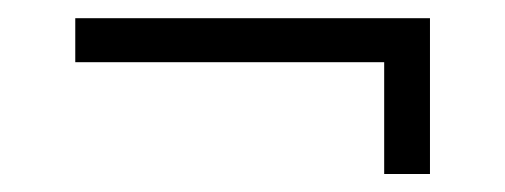

<svg xmlns="http://www.w3.org/2000/svg" viewBox="-20 -402 560 213"><path d="M63.5 -381.8Q161.1 -381.8 457 -381.8Q457 -338.9 457 -209Q444.3 -209 406.2 -209Q406.2 -240.2 406.2 -333Q320.3 -333 63.5 -333Q63.5 -345.7 63.5 -381.8Z"/></svg>

Font: LeFont
Style: ExtraLight
Weight: 200
Designer: Leryon MEDIA
Version: Version 1.0